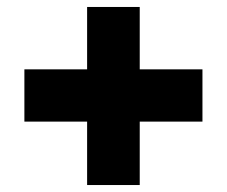

<svg xmlns="http://www.w3.org/2000/svg" viewBox="-20 -624 651 551"><path d="M50 -425H561V-275H50ZM230 -604H381V-93H230Z"/></svg>

Font: Pathway Extreme 8pt Thin 12pt Black
Style: Regular
Weight: 900
Version: Version 1.001;gftools[0.9.26]